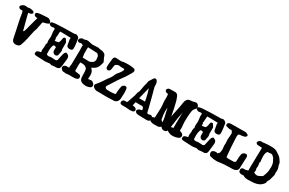

<svg xmlns="http://www.w3.org/2000/svg" viewBox="143 -1966 4983 3312"><g transform="rotate(30 2634.0 -310.0)"><path d="M265.6 32.2Q225.1 32.2 203.6 7.8Q186.5 -11.2 181.6 -37.1Q170.9 -85 142.6 -226.1L127.4 -295.4Q102.1 -408.7 95.2 -468.8Q93.3 -485.4 86.9 -508.8Q79.1 -535.2 69.3 -535.6Q64.5 -535.6 58.1 -534.4Q51.8 -533.2 44.4 -533.2Q26.4 -533.2 13.7 -542.5Q-4.9 -555.2 -4.9 -571.8Q-4.9 -587.9 12.7 -602.5Q45.4 -631.8 86.9 -631.8Q104.5 -631.8 122.1 -626.5Q122.6 -626.5 124.5 -626.5Q129.9 -626.5 139.9 -629.9Q149.9 -633.3 165 -633.8Q200.2 -631.3 231.9 -622.6Q240.2 -621.1 246.3 -615.5Q252.4 -609.9 255.9 -604Q259.3 -598.1 259.3 -590.3Q252.9 -569.3 232.9 -560.1Q207 -553.7 181.6 -550.8Q180.7 -550.8 180.7 -550.8Q180.7 -547.9 186.8 -522.5Q192.9 -497.1 199.2 -470.2Q240.2 -304.2 262.2 -230.5Q263.7 -225.1 269 -219.7L260.3 -231.4Q253.9 -224.1 263.2 -231.4Q276.9 -241.2 283.2 -256.3Q289.6 -271.5 293.9 -291Q312 -363.8 332 -435.5L342.3 -474.6Q352.5 -511.7 363.8 -547.9Q364.7 -550.8 364.7 -552.7Q364.7 -550.3 363.3 -550.3Q359.4 -550.8 356.4 -550.8Q318.8 -550.8 301.8 -570.3Q292.5 -580.6 289.6 -592.8Q289.6 -608.4 307.1 -622.6Q317.9 -630.4 360.4 -636.7Q396 -641.6 415 -641.6H416L440.9 -643.1Q499 -647.5 509.3 -647.5Q557.1 -647.5 584.5 -607.4Q592.3 -596.7 592.3 -585.9Q592.3 -569.8 572.3 -560.5L559.1 -555.7Q532.2 -543.9 502.4 -538.1Q483.9 -535.2 478 -529.3Q472.2 -523.4 470.7 -503.9Q467.3 -480 460.9 -456.1Q453.6 -432.1 451.2 -412.1V-403.8Q451.2 -397.9 449.2 -391.6Q424.8 -331.5 405.8 -229L394 -170.9Q377 -86.9 345.7 -6.8Q335.4 14.6 310.5 23.4Q285.6 32.2 265.6 32.2Z M985.8 31.2H974.6Q951.2 20.5 933.1 20.5Q914.1 20.5 886.2 26.9Q865.7 30.3 845.7 30.3Q829.1 30.3 812.5 28.3Q783.7 25.4 749.5 25.4Q660.6 23.4 649.9 18.6Q627.4 8.8 627.4 -6.3Q627.4 -40.5 645 -53.2Q673.8 -67.9 707.5 -71.3Q712.9 -71.3 712.9 -70.8Q712.9 -75.7 712.4 -80.1Q708 -98.6 708 -116.7Q708 -132.3 711.4 -147.9Q715.3 -164.1 715.3 -180.7L714.4 -206.5Q714.4 -217.8 715.3 -229Q717.3 -249 729.5 -268.6Q727.5 -265.6 728 -262.7L727.5 -265.6Q719.7 -287.6 719.7 -311Q719.7 -336.4 722.4 -359.4Q725.1 -382.3 725.1 -390.6Q725.1 -413.6 720.7 -436.5Q717.3 -452.6 715.3 -472.7Q713.4 -481.9 713.4 -491.2Q713.4 -497.6 714.4 -504.4Q716.3 -514.2 716.3 -522Q716.3 -537.6 710.2 -543.7Q704.1 -549.8 693.8 -549.8Q686 -549.8 676.8 -547.4Q665 -543.9 653.3 -543.9Q616.2 -543.9 593.8 -576.7Q597.2 -609.4 625.5 -615.2Q650.4 -620.1 675.8 -623.5Q835.4 -634.3 980.5 -634.3L1049.3 -634.8Q1058.1 -635.7 1068.8 -641.6Q1076.2 -643.6 1081.5 -643.6Q1105 -643.6 1128.4 -623.5Q1143.1 -611.3 1147 -598.1Q1148.9 -581.5 1151.4 -565.9Q1155.8 -544.4 1158.7 -522.5L1161.1 -500.5Q1168 -458.5 1168 -416.5Q1168 -387.7 1153.1 -376.7Q1138.2 -365.7 1112.3 -365.7H1105Q1052.7 -365.7 1045.9 -415.5L1039.6 -452.1Q1028.8 -501 1028.8 -511.7Q1028.8 -520 1030.5 -527.6Q1032.2 -535.2 1032.2 -538.1Q1032.2 -541 1032.2 -541Q1030.3 -543 1024.4 -543L859.4 -546.9L844.7 -546.4L827.6 -547.4Q822.3 -547.4 820.8 -546.4Q818.8 -544.9 817.9 -531.7Q815.4 -504.4 814.5 -477.5Q812.5 -429.2 806.6 -411.6Q805.2 -407.2 806.6 -414.1Q817.4 -408.7 817.4 -388.2Q817.9 -374.5 813.5 -360.4L814.9 -365.2Q818.8 -362.8 831.5 -362.8Q849.6 -362.8 870.6 -369.1L890.1 -374Q894.5 -375 907.2 -412.6L909.2 -417Q913.1 -430.7 914.6 -446.8Q917 -474.1 927.2 -486.8L939.9 -493.7L961.4 -494.1L974.6 -477.1Q982.9 -460.9 991.7 -448.2Q992.2 -447.3 994.1 -445.3Q996.1 -443.4 998.3 -439.7Q1000.5 -436 1002 -430.2V-300.8V-298.8Q1008.8 -282.2 1008.8 -264.6Q1008.8 -248 1001.5 -219.7Q996.6 -201.7 995.1 -183.1Q994.1 -171.9 981.4 -161.6Q968.3 -150.4 949.2 -150.4Q927.2 -150.4 911.1 -164.6Q892.1 -181.2 890.6 -207V-278.8Q860.4 -287.1 852.1 -287.1Q837.9 -287.1 831.1 -269.5Q814 -219.2 814 -166.5Q814 -148.4 815.9 -129.9V-125Q815.9 -119.6 815.4 -115Q814.9 -110.4 814.9 -106Q814.9 -84.5 846.2 -78.6Q854 -77.1 857.9 -77.1Q864.3 -77.1 872.1 -79.1Q894 -84.5 917.5 -84.5Q944.3 -84.5 989.3 -80.1H991.7Q1002.4 -80.1 1013.2 -85.9Q1023.9 -91.8 1027.3 -103Q1035.2 -135.3 1042 -168.9Q1057.1 -245.1 1066.4 -259.3Q1081.1 -283.2 1101.1 -283.2Q1137.7 -269 1150.4 -248.5Q1161.1 -227.5 1161.1 -205.6Q1161.1 -185.5 1156.2 -155.3L1150.9 -106.9L1142.6 -38.1Q1137.7 -2.9 1118.2 10.7Q1098.6 24.4 1070.8 24.4L1048.3 23.9Q1037.6 23.9 993.7 28.3Q994.6 28.3 993.2 29.1Q991.7 29.8 985.8 31.2Z M1664.6 45.4Q1624 45.4 1587.9 30.3Q1542 9.8 1537.1 -47.4Q1535.6 -67.9 1535.4 -86.7Q1535.2 -105.5 1534.2 -123.5L1533.7 -144.5V-147.9Q1533.7 -180.2 1524.4 -209.5Q1517.6 -222.7 1506.3 -232.4Q1494.1 -239.3 1483.4 -247.6Q1462.9 -257.3 1434.1 -259.3Q1421.9 -259.8 1389.6 -259.8Q1390.1 -260.3 1387.7 -253.9Q1381.8 -240.2 1381.8 -176.3Q1381.8 -153.8 1382.8 -130.9Q1383.8 -107.9 1383.8 -84Q1383.8 -83 1382.6 -84.2Q1381.3 -85.4 1386.2 -84.5Q1399.4 -81.1 1413.6 -80.1Q1435.5 -79.1 1454.6 -73.7H1458Q1493.7 -73.7 1503.9 -46.4Q1508.8 -33.7 1508.8 -27.3Q1508.8 -16.6 1501.5 -3.4Q1486.3 23.4 1418.9 25.4H1348.6L1316.4 24.9Q1306.6 25.9 1298.8 27.8Q1279.3 32.2 1260.7 32.2Q1252.9 32.2 1232.9 26.9H1219.2Q1186.5 25.9 1177.7 5.4Q1154.8 -7.3 1154.8 -33.7Q1154.8 -59.6 1183.6 -74.7Q1196.8 -82 1209 -83Q1221.2 -84 1232.9 -84Q1259.3 -84 1274.9 -81.5L1280.3 -81.1Q1271 -81.1 1271 -69.3L1271.5 -68.8Q1264.2 -84.5 1264.2 -100.6Q1264.2 -113.8 1268.6 -133.3Q1271.5 -145.5 1272 -156.7Q1272 -212.4 1274.4 -339.8Q1275.9 -380.4 1276.4 -420.9L1274.9 -476.1Q1273.9 -496.6 1273.4 -518.1Q1273.4 -535.2 1277.3 -548.8Q1277.3 -554.2 1276.4 -553.2Q1278.3 -544.4 1286.6 -544.4Q1287.6 -544.4 1287.1 -543.9Q1280.8 -541.5 1274.4 -541.5Q1261.7 -541.5 1253.4 -546.9L1244.1 -549.8Q1235.8 -553.7 1230 -553.7Q1228.5 -553.7 1226.1 -551.8Q1216.3 -544.4 1202.6 -544.4Q1194.3 -544.4 1186.5 -546.9Q1160.6 -554.7 1160.6 -578.6Q1160.6 -594.7 1166 -602.1Q1166 -605 1170.4 -608.6Q1174.8 -612.3 1177.2 -614.7Q1198.2 -635.7 1224.1 -635.7Q1242.7 -635.7 1244.1 -633.8L1240.2 -632.8Q1253.4 -635.3 1272 -642.6Q1289.1 -648.9 1308.6 -648.9Q1329.1 -648.9 1366.7 -638.7Q1391.6 -631.3 1415 -630.4Q1434.1 -631.3 1453.6 -631.3Q1492.2 -631.3 1505.9 -634.3L1515.1 -635.7Q1524.4 -635.7 1536.6 -633.3Q1563.5 -628.9 1577.6 -624L1588.9 -623.5Q1615.7 -622.1 1626.5 -618.7L1639.2 -611.8Q1653.8 -606.4 1669.2 -594.5Q1684.6 -582.5 1690.9 -557.6Q1699.2 -529.3 1714.8 -502.4Q1733.4 -468.3 1733.4 -457.5Q1733.4 -452.1 1731.4 -447.8L1724.6 -424.3Q1716.3 -391.1 1701.2 -359.4Q1674.3 -309.1 1612.8 -284.2L1595.7 -272.5Q1593.3 -276.9 1598.1 -270Q1638.2 -234.9 1646.5 -183.1Q1648.4 -165.5 1648.4 -147.9Q1648.4 -128.4 1646.5 -109.6Q1644.5 -90.8 1643.6 -74.7Q1643.6 -75.2 1639.2 -79.6Q1645.5 -79.1 1653.8 -79.1Q1668 -79.1 1679.2 -82.5Q1690.4 -85.9 1705.1 -85.9Q1728 -85.9 1752.4 -63.2Q1776.9 -40.5 1776.9 -14.2Q1776.9 19.5 1736.8 31.7Q1703.6 45.4 1664.6 45.4ZM1494.1 -347.7Q1519 -347.7 1545.4 -359.4Q1551.8 -365.7 1564 -371.6Q1593.3 -384.8 1602.5 -425.8Q1603.5 -431.6 1603.5 -438.5Q1603.5 -440.9 1601.6 -450.2Q1599.6 -459.5 1599.6 -469.7L1600.1 -475.6Q1598.6 -490.2 1594.2 -503.4Q1586.4 -519 1574.5 -531Q1562.5 -543 1554.7 -543.9Q1472.7 -549.8 1391.1 -551.3L1365.2 -552.2Q1368.7 -552.2 1371.6 -557.6L1372.1 -558.6Q1371.1 -534.7 1369.6 -511.7L1370.1 -418Q1371.6 -407.7 1374.3 -396Q1377 -384.3 1377 -372.1Q1377 -355.5 1379.9 -353.5Q1381.8 -352.1 1379.9 -352.1Q1390.1 -352.1 1404.3 -351.1H1434.6Q1469.7 -351.1 1473.6 -349.6Q1482.9 -347.7 1494.1 -347.7Z M2075.7 28.3Q1933.1 28.3 1872.6 25.9Q1841.3 23.9 1816.2 2.9Q1791 -18.1 1791 -38.6Q1792.5 -62.5 1815.9 -85Q1844.2 -116.7 1868.7 -152.8L1883.3 -173.8Q1893.6 -188.5 1902.8 -203.1Q1914.1 -220.2 1925.8 -237.3Q1932.6 -246.1 1944.3 -263.2H1945.8Q1960.9 -282.7 1979.5 -311.5Q1998 -340.3 2009.3 -372.6Q2022 -404.3 2043.9 -424.3L2051.3 -433.1Q2086.4 -472.7 2103 -514.2L2106 -520.5Q2109.4 -516.6 2106.4 -522.5Q2100.1 -537.6 2097.4 -539.3Q2094.7 -541 2086.9 -541L2075.2 -540.5Q2022.5 -540.5 1989.3 -546.4Q1976.6 -546.4 1959 -539.6Q1926.8 -526.4 1921.4 -506.3Q1918 -493.2 1917 -477.5Q1916 -461.4 1912.1 -444.3Q1911.1 -439.9 1911.1 -434.6Q1908.7 -387.7 1865.7 -378.9Q1846.7 -378.9 1835.9 -391.6Q1825.2 -404.3 1822.8 -416Q1821.8 -427.7 1821.8 -438.5Q1821.8 -472.7 1836.4 -592.8Q1842.3 -634.3 1888.2 -634.3Q1897 -634.3 1915.5 -632.8Q1951.2 -628.9 1985.8 -628.4Q1992.7 -628.4 2002.2 -632.1Q2011.7 -635.7 2025.9 -637.7Q2080.1 -643.1 2135.7 -643.1Q2185.5 -641.1 2232.4 -632.3Q2268.1 -625.5 2268.1 -593.3Q2268.1 -569.8 2242.2 -530.3Q2235.4 -520 2219.7 -492.7Q2182.1 -425.8 2154.3 -395Q2124 -359.4 1994.6 -153.3Q1977.1 -126 1977.1 -117.7Q1977.1 -111.8 1985.8 -99.9Q1994.6 -87.9 2004.6 -84Q2014.6 -80.1 2029.3 -80.1L2042 -80.6Q2065.4 -80.6 2072.8 -80.1Q2081.1 -79.1 2090.3 -79.1Q2108.9 -79.1 2129.4 -81.5L2146 -82.5Q2162.1 -83 2177.2 -87.9Q2187.5 -92.3 2189.5 -96.7Q2191.4 -100.1 2191.4 -106.4Q2191.4 -111.8 2190.2 -119.1Q2189 -126.5 2189 -134.8Q2189 -153.8 2195.8 -185.5Q2198.2 -201.7 2200.2 -218.8Q2201.2 -234.9 2208.3 -255.1Q2215.3 -275.4 2242.2 -289.1Q2254.9 -294.9 2266.1 -294.9Q2276.9 -294.9 2289.6 -286.6Q2302.2 -278.3 2304.2 -250L2304.7 -249.5Q2308.6 -216.8 2309.1 -186.5Q2308.1 -154.8 2306.2 -124Q2304.7 -97.2 2303.7 -68.8Q2301.8 -32.2 2279.1 -6.1Q2256.3 20 2219.7 23.9Q2147 28.3 2075.7 28.3Z M2884.3 29.8Q2805.7 29.8 2728 26.4Q2692.4 26.4 2668.5 17.6Q2656.7 11.7 2647.2 1Q2637.7 -9.8 2637.7 -21Q2637.7 -34.2 2650.4 -47.9Q2669.4 -68.4 2708 -74.2Q2711.4 -74.2 2715.3 -75.2Q2723.1 -76.2 2723.1 -82L2722.7 -88.9Q2717.3 -124 2705.8 -132.8Q2694.3 -141.6 2672.4 -141.6Q2665 -141.6 2656.7 -140.6L2628.4 -140.1Q2604.5 -140.1 2580.6 -141.6Q2570.8 -142.6 2562 -142.6Q2555.7 -142.6 2553.7 -135.3Q2547.4 -106.9 2541.5 -75.7L2540.5 -68.8H2529.3L2538.6 -69.3Q2571.8 -69.3 2605.5 -51.8Q2623.5 -37.1 2623.5 -13.7Q2623 0.5 2609.4 10.7Q2590.3 26.4 2538.1 26.4Q2518.6 26.4 2498 23.4Q2472.2 19.5 2445.8 19.5Q2434.6 19.5 2422.9 20L2382.8 20.5Q2333.5 19.5 2333.5 -18.6Q2333.5 -40 2347.7 -54.2Q2356.4 -63 2376.5 -68.4Q2384.8 -70.3 2392.6 -70.3L2400.9 -69.3Q2409.7 -67.4 2415 -67.4Q2432.6 -67.4 2441.9 -102.5Q2453.6 -141.6 2467.8 -179.2Q2491.2 -243.7 2495.6 -272.9Q2498.5 -287.1 2501.5 -301.3Q2505.9 -314 2514.2 -327.1Q2515.6 -330.1 2519.5 -335Q2521.5 -337.4 2530.8 -392.6L2536.1 -424.3Q2541 -461.9 2552.7 -496.1Q2561.5 -521.5 2561.5 -530.8V-539.6Q2561.5 -557.6 2573.2 -575.7Q2590.8 -605.5 2621.6 -651.4Q2633.3 -666.5 2652.3 -666.5Q2687 -666.5 2703.1 -603Q2706.1 -589.4 2706.1 -577.6Q2706.1 -571.3 2705.6 -565.4Q2705.1 -559.6 2705.1 -555.2Q2705.1 -530.3 2714.8 -503.4L2719.2 -484.9Q2729 -446.8 2740.2 -408.7Q2761.7 -332 2794.4 -199.2L2806.2 -152.3Q2812.5 -130.9 2815.9 -108.4Q2821.3 -70.8 2845.2 -70.8Q2858.9 -70.8 2868.2 -75.7Q2881.8 -81.5 2894 -81.5Q2911.1 -81.5 2924.8 -65.4Q2942.9 -43.5 2942.9 -23.9Q2942.9 -10.7 2934.8 1.2Q2926.8 13.2 2913.1 21Q2899.4 28.8 2884.3 29.8ZM2622.1 -231.4 2692.4 -231.9Q2691.4 -231.9 2691.4 -231Q2691.4 -233.4 2690.4 -237.3Q2684.6 -263.7 2679.2 -291Q2667 -362.3 2633.8 -462.9L2623.5 -493.2Q2624 -492.7 2623 -493.2L2635.3 -482.4Q2646 -496.1 2640.6 -492.2Q2639.6 -491.2 2640.1 -492.2Q2603 -348.1 2595.2 -314.9L2574.2 -231.4Z M3390.6 43Q3360.4 43 3343.3 35.6Q3336.9 32.7 3328.9 30.3Q3320.8 27.8 3312.5 23.9Q3272.9 7.8 3272.9 -29.8L3273.4 -38.1Q3278.8 -65.9 3296.6 -73.2Q3314.5 -80.6 3329.1 -80.6Q3341.3 -81.1 3342.5 -82.5Q3343.8 -84 3343.8 -98.6V-184.6Q3343.8 -284.7 3347.2 -361.8Q3349.1 -405.8 3350.1 -450.2Q3349.6 -482.9 3345.7 -522.5Q3345.7 -526.4 3353 -515.1Q3368.7 -519 3367.9 -518.6Q3367.2 -518.1 3371.1 -520Q3365.7 -509.3 3363.3 -495.6L3354 -433.1Q3343.3 -358.4 3332.8 -314.9Q3322.3 -271.5 3312 -184.6Q3289.6 3.9 3273.4 19Q3249.5 39.1 3220.7 39.1Q3193.8 39.1 3173.3 23.4Q3131.3 -8.3 3127.9 -100.6Q3126.5 -127.4 3121.1 -152.8Q3085.9 -301.3 3078.6 -349.6Q3073.7 -383.3 3063.5 -433.6Q3050.3 -500 3049.6 -512Q3048.8 -523.9 3046.9 -532.7Q3047.4 -532.2 3044.9 -534.7L3079.1 -500.5Q3077.6 -535.6 3078.4 -523.2Q3079.1 -510.7 3079.1 -497.6Q3079.1 -473.1 3075.7 -449.2L3075.2 -438.5Q3075.2 -426.3 3079.1 -413.6Q3084.5 -394.5 3085 -375.5L3086.9 -367.2L3086.4 -358.4Q3074.7 -309.6 3074.7 -262.2Q3074.7 -197.3 3094.7 -100.6Q3095.2 -97.7 3102.5 -93.8Q3133.8 -74.7 3155.3 -41.5Q3159.7 -34.2 3159.7 -27.3Q3159.7 -15.1 3149.4 1.5Q3131.3 30.8 3078.1 30.8L3058.6 30.3Q3051.8 30.3 3043 30.8Q3034.2 31.2 3024.4 31.2Q3008.3 31.2 2990.2 28.8Q2943.4 22 2921.9 -11.2Q2917 -18.1 2917.7 -35.4Q2918.5 -52.7 2929.7 -60.1Q2942.9 -69.3 2960 -72.3Q2971.7 -73.2 2973.1 -74.7Q2974.6 -76.2 2975.1 -84L2978 -128.9Q2983.9 -209.5 2983.9 -264.2Q2983.9 -314 2977.1 -363.8Q2974.1 -390.6 2974.1 -417Q2974.1 -431.6 2974.9 -446.5Q2975.6 -461.4 2975.6 -476.6Q2975.6 -508.8 2970.7 -539.6V-542L2973.1 -541.5Q2927.2 -549.3 2915.3 -562.7Q2903.3 -576.2 2903.3 -589.8Q2903.3 -603 2918.9 -619.1Q2929.2 -630.4 2944.8 -632.3Q2987.3 -635.7 3032.7 -635.7Q3049.3 -635.7 3064.5 -635.3Q3108.4 -630.4 3124.5 -586.9Q3129.9 -571.8 3136.2 -557.6Q3146 -535.6 3152.8 -511.7Q3189 -365.7 3200.7 -291.5Q3205.1 -262.7 3221.2 -182.6Q3223.1 -180.7 3223.1 -174.8L3215.8 -212.4L3192.4 -166Q3201.2 -182.1 3205.1 -197.3Q3211.9 -231.9 3217.3 -267.6Q3228.5 -333 3240.7 -380.4Q3255.9 -442.9 3270 -541.5Q3273.4 -577.6 3295.4 -609.9Q3317.4 -642.1 3378.4 -642.1Q3406.2 -643.1 3438 -654.3Q3452.6 -658.7 3462.9 -658.7Q3494.1 -658.7 3513.2 -631.8Q3527.3 -612.3 3527.3 -594.2Q3527.3 -576.2 3509.3 -557.6Q3486.3 -536.6 3477.1 -514.2Q3458 -469.7 3455.6 -262.7Q3456.1 -234.9 3460 -207Q3464.4 -171.9 3464.4 -152.3L3463.9 -137.2Q3462.9 -126.5 3462.9 -114.7Q3462.9 -98.6 3465.6 -95.5Q3468.3 -92.3 3486.3 -88.9Q3504.9 -84 3518.6 -73.2Q3540.5 -55.2 3540.5 -30.8Q3540.5 18.6 3458.5 35.6Q3422.9 43 3390.6 43Z M3915.5 31.2H3904.3Q3880.9 20.5 3862.8 20.5Q3843.8 20.5 3815.9 26.9Q3795.4 30.3 3775.4 30.3Q3758.8 30.3 3742.2 28.3Q3713.4 25.4 3679.2 25.4Q3590.3 23.4 3579.6 18.6Q3557.1 8.8 3557.1 -6.3Q3557.1 -40.5 3574.7 -53.2Q3603.5 -67.9 3637.2 -71.3Q3642.6 -71.3 3642.6 -70.8Q3642.6 -75.7 3642.1 -80.1Q3637.7 -98.6 3637.7 -116.7Q3637.7 -132.3 3641.1 -147.9Q3645 -164.1 3645 -180.7L3644 -206.5Q3644 -217.8 3645 -229Q3647 -249 3659.2 -268.6Q3657.2 -265.6 3657.7 -262.7L3657.2 -265.6Q3649.4 -287.6 3649.4 -311Q3649.4 -336.4 3652.1 -359.4Q3654.8 -382.3 3654.8 -390.6Q3654.8 -413.6 3650.4 -436.5Q3647 -452.6 3645 -472.7Q3643.1 -481.9 3643.1 -491.2Q3643.1 -497.6 3644 -504.4Q3646 -514.2 3646 -522Q3646 -537.6 3639.9 -543.7Q3633.8 -549.8 3623.5 -549.8Q3615.7 -549.8 3606.4 -547.4Q3594.7 -543.9 3583 -543.9Q3545.9 -543.9 3523.4 -576.7Q3526.9 -609.4 3555.2 -615.2Q3580.1 -620.1 3605.5 -623.5Q3765.1 -634.3 3910.2 -634.3L3979 -634.8Q3987.8 -635.7 3998.5 -641.6Q4005.9 -643.6 4011.2 -643.6Q4034.7 -643.6 4058.1 -623.5Q4072.8 -611.3 4076.7 -598.1Q4078.6 -581.5 4081.1 -565.9Q4085.4 -544.4 4088.4 -522.5L4090.8 -500.5Q4097.7 -458.5 4097.7 -416.5Q4097.7 -387.7 4082.8 -376.7Q4067.9 -365.7 4042 -365.7H4034.7Q3982.4 -365.7 3975.6 -415.5L3969.2 -452.1Q3958.5 -501 3958.5 -511.7Q3958.5 -520 3960.2 -527.6Q3961.9 -535.2 3961.9 -538.1Q3961.9 -541 3961.9 -541Q3960 -543 3954.1 -543L3789.1 -546.9L3774.4 -546.4L3757.3 -547.4Q3752 -547.4 3750.5 -546.4Q3748.5 -544.9 3747.6 -531.7Q3745.1 -504.4 3744.1 -477.5Q3742.2 -429.2 3736.3 -411.6Q3734.9 -407.2 3736.3 -414.1Q3747.1 -408.7 3747.1 -388.2Q3747.6 -374.5 3743.2 -360.4L3744.6 -365.2Q3748.5 -362.8 3761.2 -362.8Q3779.3 -362.8 3800.3 -369.1L3819.8 -374Q3824.2 -375 3836.9 -412.6L3838.9 -417Q3842.8 -430.7 3844.2 -446.8Q3846.7 -474.1 3856.9 -486.8L3869.6 -493.7L3891.1 -494.1L3904.3 -477.1Q3912.6 -460.9 3921.4 -448.2Q3921.9 -447.3 3923.8 -445.3Q3925.8 -443.4 3928 -439.7Q3930.2 -436 3931.6 -430.2V-300.8V-298.8Q3938.5 -282.2 3938.5 -264.6Q3938.5 -248 3931.2 -219.7Q3926.3 -201.7 3924.8 -183.1Q3923.8 -171.9 3911.1 -161.6Q3897.9 -150.4 3878.9 -150.4Q3856.9 -150.4 3840.8 -164.6Q3821.8 -181.2 3820.3 -207V-278.8Q3790 -287.1 3781.7 -287.1Q3767.6 -287.1 3760.7 -269.5Q3743.7 -219.2 3743.7 -166.5Q3743.7 -148.4 3745.6 -129.9V-125Q3745.6 -119.6 3745.1 -115Q3744.6 -110.4 3744.6 -106Q3744.6 -84.5 3775.9 -78.6Q3783.7 -77.1 3787.6 -77.1Q3793.9 -77.1 3801.8 -79.1Q3823.7 -84.5 3847.2 -84.5Q3874 -84.5 3918.9 -80.1H3921.4Q3932.1 -80.1 3942.9 -85.9Q3953.6 -91.8 3957 -103Q3964.8 -135.3 3971.7 -168.9Q3986.8 -245.1 3996.1 -259.3Q4010.7 -283.2 4030.8 -283.2Q4067.4 -269 4080.1 -248.5Q4090.8 -227.5 4090.8 -205.6Q4090.8 -185.5 4085.9 -155.3L4080.6 -106.9L4072.3 -38.1Q4067.4 -2.9 4047.9 10.7Q4028.3 24.4 4000.5 24.4L3978 23.9Q3967.3 23.9 3923.3 28.3Q3924.3 28.3 3922.9 29.1Q3921.4 29.8 3915.5 31.2Z M4270 40.5Q4213.9 40.5 4145 23.9Q4127 17.6 4118.7 -0.5Q4110.4 -18.6 4108.9 -34.2Q4110.8 -90.8 4187.5 -90.8Q4204.1 -90.8 4214.4 -85Q4217.8 -83 4218.8 -83Q4220.7 -83 4231 -94.2Q4241.2 -102.5 4246.1 -109.1Q4251 -115.7 4253.4 -125.5Q4260.7 -159.2 4260.7 -189.5Q4260.7 -214.4 4255.9 -236.8Q4253.4 -249 4253.4 -261.7Q4253.4 -272 4254.6 -281.7Q4255.9 -291.5 4255.9 -299.8Q4255.9 -306.6 4255.4 -312.5Q4251.5 -347.2 4251.5 -378.4Q4251.5 -411.6 4255.9 -440.9Q4259.3 -462.9 4259.3 -483.9Q4259.3 -498 4257.8 -510.7Q4255.9 -521.5 4244.6 -533.7Q4236.8 -545.9 4228.5 -553.2Q4226.1 -555.2 4222.2 -555.2Q4219.2 -555.2 4212.9 -551.8Q4205.1 -549.3 4198.2 -549.3Q4186 -549.3 4175.3 -553.5Q4164.6 -557.6 4122.6 -566.9Q4122.6 -567.4 4115.7 -568.8Q4106 -585 4106 -595.7Q4106 -636.2 4164.1 -641.6Q4187.5 -643.1 4459.5 -643.6Q4474.6 -643.6 4497.1 -627.4Q4510.3 -627.4 4510.3 -619.1Q4516.1 -615.7 4516.1 -602.5Q4516.1 -592.3 4506.8 -583Q4483.9 -557.6 4400.9 -554.2Q4381.3 -553.7 4370.6 -543Q4360.4 -531.2 4360.4 -506.3Q4362.3 -469.2 4363.3 -433.6Q4366.7 -320.3 4386.7 -113.3Q4387.7 -103.5 4397 -100.6Q4406.7 -97.2 4444.8 -97.2Q4502.9 -97.7 4512.2 -98.4Q4521.5 -99.1 4533.2 -99.6Q4567.9 -100.1 4570.3 -134.3Q4571.8 -152.8 4571.8 -171.4Q4572.8 -243.2 4583.5 -276.4Q4590.3 -296.9 4613.3 -311Q4631.8 -320.8 4650.4 -320.8Q4656.2 -320.8 4665.8 -318.8Q4675.3 -316.9 4680.7 -306.9Q4686 -296.9 4687.5 -288.8Q4689 -280.8 4689 -274.9Q4685.5 -155.8 4680.2 -45.9Q4676.8 -16.6 4648.9 1.2Q4621.1 19 4589.4 20Q4572.3 20.5 4554.7 20.5Q4407.2 21.5 4344.7 32.2Q4309.1 39.1 4270 40.5Z M4901.9 47.9H4891.6Q4836.4 47.9 4800.8 21Q4801.8 22 4798.8 22Q4792 22 4801.8 21Q4801.8 24.4 4760.7 24.4Q4729.5 24.4 4713.4 9.8Q4697.3 -4.9 4697.3 -35.2Q4697.3 -75.2 4742.2 -80.1Q4753.4 -80.1 4764.2 -79.1Q4769 -78.1 4773.9 -78.1Q4775.4 -78.1 4777.3 -78.6Q4808.1 -85.4 4831.1 -93.3Q4827.6 -86.4 4829.6 -188.5Q4829.6 -201.2 4831.1 -263.2Q4833 -386.7 4835 -443.4Q4837.4 -487.8 4837.4 -532.2Q4837.4 -547.4 4835 -549.8Q4832.5 -552.2 4818.4 -552.2Q4772 -552.2 4751.5 -553.7Q4729 -557.1 4717.3 -574.2Q4712.4 -579.1 4712.4 -587.4Q4712.4 -594.2 4716.3 -602.5Q4731.4 -628.9 4752.9 -635.7Q4767.1 -639.6 4780.3 -639.6Q4787.6 -639.6 4793.9 -639.2L4806.6 -638.7L4833 -642.1Q4887.2 -649.4 4945.3 -649.4Q4977.5 -649.4 5009.8 -647.5Q5049.3 -644.5 5079.8 -627.2Q5110.4 -609.9 5136.7 -589.8L5156.2 -575.7Q5185.1 -554.7 5209.5 -511.7Q5215.8 -502 5223.6 -489.5Q5231.4 -477.1 5233.9 -460L5236.8 -439.5Q5237.3 -430.7 5239.3 -425.3Q5259.3 -386.7 5259.3 -337.9Q5259.3 -312.5 5255.9 -287.6Q5255.9 -281.7 5257.6 -274.9Q5259.3 -268.1 5259.3 -259.3Q5259.3 -254.4 5258.8 -249Q5230.5 -127.4 5214.4 -114.3Q5204.1 -104 5203.1 -85.9Q5202.6 -67.9 5193.8 -52.7Q5157.2 -2.4 5109.4 19Q5064.5 38.1 5019.8 42.7Q4975.1 47.4 4932.1 47.4Q4917 47.4 4901.9 47.9ZM4993.7 -93.3Q5000.5 -93.3 5009.3 -95.2Q5035.2 -101.1 5057.6 -113.8Q5080.1 -126.5 5100.6 -140.1Q5098.1 -137.7 5099.1 -141.6Q5102.1 -146.5 5113.3 -178.2L5120.1 -197.8Q5138.7 -248.5 5138.7 -293.5Q5138.7 -307.6 5139.6 -321Q5140.6 -334.5 5140.6 -345.7Q5140.6 -418.9 5099.6 -477.5Q5093.8 -486.8 5093.8 -494.6L5068.4 -518.6L5060.1 -526.9Q5047.9 -541.5 5026.4 -541.5Q5012.2 -541.5 4996.1 -538.3Q4980 -535.2 4960.9 -535.2Q4954.1 -535.2 4949.2 -535.6Q4957.5 -535.6 4957 -535.2Q4940.4 -518.6 4934.6 -499.5Q4926.3 -472.2 4926.3 -430.7Q4926.3 -404.3 4929.7 -377.9L4931.2 -357.4Q4931.6 -354 4933.3 -347.4Q4935.1 -340.8 4935.1 -331.5Q4935.1 -329.6 4934.1 -320.3Q4933.1 -311 4923.8 -303.7Q4923.8 -312 4924.3 -311Q4936 -270.5 4936 -239.7Q4936 -220.7 4931.6 -202.1Q4931.2 -199.2 4931.2 -196.3V-194.3Q4928.7 -195.3 4933.1 -188.5Q4939.9 -175.8 4939.5 -154.8Q4939.5 -135.3 4934.1 -120.6Q4932.6 -118.2 4932.6 -116.7Q4932.6 -115.2 4939 -111.8Q4963.9 -95.2 4993.7 -93.3Z"/></g></svg>

Font: X Typewriter
Style: Bold
Weight: 700
Designer: GGBot
Version: 0.10